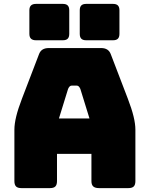

<svg xmlns="http://www.w3.org/2000/svg" viewBox="-20 -967 770 987"><path d="M330 -510 283 -358H440L393 -510Q389 -519 384.5 -523Q380 -527 374 -527H349Q343 -527 338.5 -523Q334 -519 330 -510ZM273 -36Q273 -17 264.5 -8.5Q256 0 237 0H90Q71 0 62.5 -8.5Q54 -17 54 -36V-300Q54 -330 63.5 -369Q73 -408 93 -460L180 -687Q186 -704 198.5 -712Q211 -720 231 -720H500Q519 -720 531.5 -712Q544 -704 550 -687L637 -460Q657 -408 666.5 -369Q676 -330 676 -300V-36Q676 -17 667.5 -8.5Q659 0 640 0H489Q469 0 459.5 -8.5Q450 -17 450 -36V-176H273ZM561 -760H423Q406 -760 398 -768Q390 -776 390 -793V-914Q390 -931 398 -939Q406 -947 423 -947H561Q578 -947 586 -939Q594 -931 594 -914V-793Q594 -776 586 -768Q578 -760 561 -760ZM303 -760H165Q148 -760 139.5 -768Q131 -776 131 -793V-914Q131 -931 139.5 -939Q148 -947 165 -947H303Q320 -947 328 -939Q336 -931 336 -914V-793Q336 -776 328 -768Q320 -760 303 -760Z"/></svg>

Font: Bungee
Style: Regular
Weight: 400
Designer: David Jonathan Ross
Foundry: David Jonathan Ross
Version: Version 1.000;PS 1.0;hotconv 1.0.72;makeotf.lib2.5.5900